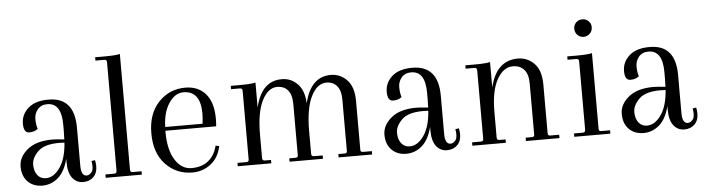

<svg xmlns="http://www.w3.org/2000/svg" viewBox="-44 -835 3777 1028"><g transform="rotate(-5 1845.0 -321.0)"><path d="M169.9 -25.9Q211.9 -25.4 245.6 -73.2Q279.3 -121.1 285.2 -207Q275.4 -208 256.8 -208Q176.8 -208 142.6 -174.3Q108.4 -140.6 107.9 -104.5Q107.9 -68.4 125 -46.9Q142.1 -25.4 169.9 -25.9ZM287.1 -303.2Q287.1 -420.4 210.9 -419.9Q177.7 -419.9 159.2 -397.5Q140.6 -375 141.1 -345.2Q141.1 -315.4 148.9 -293Q131.8 -277.8 102.1 -277.8Q72.3 -278.3 72.3 -327.1Q72.3 -376 110.4 -410.2Q148.9 -444.3 220.2 -443.8Q359.4 -443.8 358.9 -279.8V-75.2Q358.9 -21 389.2 -21Q403.3 -21 416 -37.1Q428.7 -53.2 420.9 -96.2L439.9 -99.1Q443.8 -84 443.8 -65.9Q443.8 -29.8 422.4 -8.8Q401.4 12.2 366.2 12.2Q331.1 11.7 309.1 -16.6Q287.1 -44.9 287.1 -102.1V-120.1Q270 -52.2 232.9 -20Q195.8 12.2 147.5 12.2Q98.6 11.7 69.3 -18.6Q40 -48.8 40 -99.6Q40 -150.4 86.9 -189.5Q133.8 -229 222.2 -229Q241.2 -229 286.1 -224.1V-232.9L287.1 -268.1Z M549.8 -32.2V-616.2Q549.8 -630.4 536.1 -629.9H488.8V-647.9H538.1Q598.1 -647.9 622.1 -653.8V-32.2Q622.1 -18.1 635.7 -18.1H683.1V0H488.8V-18.1H536.1Q549.8 -18.1 549.8 -32.2Z M1034.7 -296.9Q1034.7 -419.9 942.9 -419.9Q897 -419.9 864.3 -370.1Q831.5 -320.3 830.1 -243.2H1030.8Q1034.7 -276.9 1034.7 -296.9ZM955.1 -443.8Q1023.9 -443.8 1064 -397.9Q1104 -352.1 1104 -263.2Q1104 -245.1 1102.1 -223.1H829.1V-215.8Q829.1 -121.1 863.3 -66.4Q897.5 -11.7 952.1 -11.7Q1006.8 -11.7 1042 -40Q1077.1 -67.9 1089.8 -120.1L1108.9 -116.2Q1096.7 -55.2 1053.7 -21.5Q1010.7 12.2 955.1 12.2Q868.2 12.2 810.5 -48.8Q752.9 -109.9 752.9 -215.3Q752.9 -320.8 811 -382.3Q869.1 -443.8 955.1 -443.8Z M1859.9 -292V-29.8Q1859.9 -17.6 1874 -18.1H1920.9V0H1740.7V-18.1H1773.9Q1788.1 -18.1 1787.6 -29.8V-305.2Q1787.6 -356 1766.6 -380.4Q1745.6 -404.8 1710 -404.8Q1660.2 -404.8 1627.9 -340.3Q1595.7 -275.9 1595.7 -154.8V-32.2Q1595.7 -18.1 1609.9 -18.1H1656.7V0H1477.1V-18.1H1509.8Q1523.9 -18.1 1523.9 -29.8V-305.2Q1523.9 -356 1502.9 -380.4Q1481.9 -404.8 1445.8 -404.8Q1396 -404.8 1363.8 -340.3Q1331.5 -275.9 1332 -154.8V-32.2Q1332 -18.1 1345.7 -18.1H1378.9V0H1198.7V-18.1H1245.6Q1259.8 -18.1 1259.8 -29.8V-399.9Q1259.8 -414.1 1245.6 -414.1H1198.7V-432.1H1248Q1308.1 -432.1 1332 -438V-304.2Q1365.2 -444.3 1473.6 -443.8Q1521.5 -444.3 1557.1 -409.2Q1592.8 -374 1595.7 -303.2Q1628.9 -444.3 1737.8 -443.8Q1787.6 -443.4 1823.7 -406.2Q1859.9 -369.1 1859.9 -292Z M2125.5 -25.9Q2167.5 -25.4 2201.2 -73.2Q2234.9 -121.1 2240.7 -207Q2231 -208 2212.4 -208Q2132.3 -208 2098.1 -174.3Q2064 -140.6 2063.5 -104.5Q2063.5 -68.4 2080.6 -46.9Q2097.7 -25.4 2125.5 -25.9ZM2242.7 -303.2Q2242.7 -420.4 2166.5 -419.9Q2133.3 -419.9 2114.7 -397.5Q2096.2 -375 2096.7 -345.2Q2096.7 -315.4 2104.5 -293Q2087.4 -277.8 2057.6 -277.8Q2027.8 -278.3 2027.8 -327.1Q2027.8 -376 2065.9 -410.2Q2104.5 -444.3 2175.8 -443.8Q2314.9 -443.8 2314.5 -279.8V-75.2Q2314.5 -21 2344.7 -21Q2358.9 -21 2371.6 -37.1Q2384.3 -53.2 2376.5 -96.2L2395.5 -99.1Q2399.4 -84 2399.4 -65.9Q2399.4 -29.8 2377.9 -8.8Q2356.9 12.2 2321.8 12.2Q2286.6 11.7 2264.6 -16.6Q2242.7 -44.9 2242.7 -102.1V-120.1Q2225.6 -52.2 2188.5 -20Q2151.4 12.2 2103 12.2Q2054.2 11.7 2024.9 -18.6Q1995.6 -48.8 1995.6 -99.6Q1995.6 -150.4 2042.5 -189.5Q2089.4 -229 2177.7 -229Q2196.8 -229 2241.7 -224.1V-232.9L2242.7 -268.1Z M2866.7 -292V-29.8Q2866.7 -17.6 2880.4 -18.1H2927.7V0H2747.6V-18.1H2780.8Q2794.9 -18.1 2794.4 -29.8V-305.2Q2794.4 -356 2772 -380.4Q2749.5 -404.8 2712.4 -404.8Q2660.6 -404.8 2626.5 -343.3Q2592.3 -281.7 2592.8 -167V-32.2Q2592.8 -18.1 2606.4 -18.1H2639.6V0H2459.5V-18.1H2506.3Q2520.5 -18.1 2520.5 -29.8V-399.9Q2520.5 -414.1 2506.3 -414.1H2459.5V-432.1H2508.8Q2568.8 -432.1 2592.8 -438V-301.8Q2627 -443.8 2742.7 -443.8Q2794.4 -443.4 2830.6 -406.2Q2866.7 -369.1 2866.7 -292Z M3057.6 -576.2Q3057.1 -595.7 3070.8 -609.4Q3084.5 -623 3104.5 -623Q3124.5 -623 3138.2 -609.4Q3151.9 -595.7 3151.4 -576.2Q3151.4 -556.6 3137.7 -542.5Q3123.5 -528.8 3104 -528.8Q3084.5 -528.8 3070.8 -542.5Q3057.6 -556.2 3057.6 -576.2ZM3068.4 -32.2V-399.9Q3068.4 -414.1 3054.2 -414.1H3007.3V-432.1H3056.6Q3116.7 -432.1 3140.6 -438V-29.8Q3140.6 -17.6 3154.3 -18.1H3201.2V0H3007.3V-18.1H3054.2Q3068.4 -18.1 3068.4 -32.2Z M3400.9 -25.9Q3442.9 -25.4 3476.6 -73.2Q3510.3 -121.1 3516.1 -207Q3506.3 -208 3487.8 -208Q3407.7 -208 3373.5 -174.3Q3339.4 -140.6 3338.9 -104.5Q3338.9 -68.4 3356 -46.9Q3373 -25.4 3400.9 -25.9ZM3518.1 -303.2Q3518.1 -420.4 3441.9 -419.9Q3408.7 -419.9 3390.1 -397.5Q3371.6 -375 3372.1 -345.2Q3372.1 -315.4 3379.9 -293Q3362.8 -277.8 3333 -277.8Q3303.2 -278.3 3303.2 -327.1Q3303.2 -376 3341.3 -410.2Q3379.9 -444.3 3451.2 -443.8Q3590.3 -443.8 3589.8 -279.8V-75.2Q3589.8 -21 3620.1 -21Q3634.3 -21 3647 -37.1Q3659.7 -53.2 3651.9 -96.2L3670.9 -99.1Q3674.8 -84 3674.8 -65.9Q3674.8 -29.8 3653.3 -8.8Q3632.3 12.2 3597.2 12.2Q3562 11.7 3540 -16.6Q3518.1 -44.9 3518.1 -102.1V-120.1Q3501 -52.2 3463.9 -20Q3426.8 12.2 3378.4 12.2Q3329.6 11.7 3300.3 -18.6Q3271 -48.8 3271 -99.6Q3271 -150.4 3317.9 -189.5Q3364.7 -229 3453.1 -229Q3472.2 -229 3517.1 -224.1V-232.9L3518.1 -268.1Z"/></g></svg>

Font: Arapey-Regular
Style: Regular
Weight: 400
Designer: Eduardo Rodriguez Tunni
Foundry: Eduardo Rodriguez Tunni
Version: Version 1.002